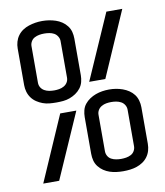

<svg xmlns="http://www.w3.org/2000/svg" viewBox="-84 -814 768 891"><g transform="rotate(-10 300.0 -368.0)"><path d="M175 -360Q158 -360 142 -361.5Q126 -363 111 -368.5Q96 -374 82.5 -383Q69 -392 59.5 -405Q50 -418 45.5 -433.5Q41 -449 41 -465V-638Q41 -654 45.5 -669.5Q50 -685 59.5 -698Q69 -711 82.5 -720Q96 -729 111.5 -734Q127 -739 142.5 -741.5Q158 -744 175 -744Q191 -744 207 -741.5Q223 -739 238 -734Q253 -729 266.5 -720Q280 -711 290 -698Q300 -685 304 -669.5Q308 -654 308 -638V-465Q308 -449 304 -433.5Q300 -418 290 -405Q280 -392 266.5 -383Q253 -374 238 -368.5Q223 -363 207 -361.5Q191 -360 175 -360ZM341 -428 476 -735H551L417 -428ZM175 -417Q186 -417 198 -419Q210 -421 220.5 -427Q231 -433 237 -443Q243 -453 243 -465V-638Q243 -649 236.5 -659.5Q230 -670 220 -675.5Q210 -681 198 -683Q186 -685 174 -685Q162 -685 150.5 -683Q139 -681 128.5 -675.5Q118 -670 112 -659.5Q106 -649 106 -638V-465Q106 -453 112 -443Q118 -433 128.5 -427Q139 -421 151 -419Q163 -417 175 -417ZM425 8Q409 8 393 6Q377 4 362 -1Q347 -6 333.5 -15Q320 -24 310 -37Q300 -50 296 -65.5Q292 -81 292 -98V-270Q292 -286 296 -302Q300 -318 310 -330.5Q320 -343 333.5 -352Q347 -361 362 -366.5Q377 -372 393 -374.5Q409 -377 425 -377Q442 -377 457.5 -374.5Q473 -372 488.5 -366.5Q504 -361 517.5 -352Q531 -343 540.5 -330.5Q550 -318 554.5 -302Q559 -286 559 -270V-98Q559 -81 554.5 -65.5Q550 -50 540.5 -37Q531 -24 517.5 -15Q504 -6 489 -1Q474 4 458 6Q442 8 425 8ZM425 -50Q437 -50 449 -52Q461 -54 471.5 -59.5Q482 -65 488 -75.5Q494 -86 494 -98V-270Q494 -282 487.5 -292.5Q481 -303 470.5 -308.5Q460 -314 448.5 -316Q437 -318 425 -318Q413 -318 401.5 -316Q390 -314 379.5 -308Q369 -302 363 -292Q357 -282 357 -270V-98Q357 -86 363 -75.5Q369 -65 379.5 -59.5Q390 -54 402 -52Q414 -50 425 -50ZM49 0 183 -307H259L124 0Z"/></g></svg>

Font: Iosevka Curly Slab LtEx
Style: Regular
Weight: 300
Width: 7
Monospace: yes
Designer: Belleve Invis
Foundry: Belleve Invis
Version: Version 11.1.0; ttfautohint (v1.8.3)